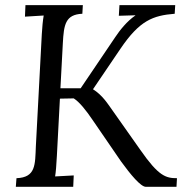

<svg xmlns="http://www.w3.org/2000/svg" viewBox="-20 -720 707 740"><path d="M655.3 -700.2H440.4L438 -659.2L501.5 -661.1V-660.2C469.2 -638.2 441.9 -603.5 424.3 -577.1L291 -379.9H212.9L222.2 -553.7C226.1 -625 231.9 -664.1 297.4 -667L299.3 -700.2H78.1L76.2 -655.8L148.4 -660.2C145 -640.1 142.6 -615.2 141.1 -587.9L118.2 -155.8C115.2 -85 118.2 -36.1 43.5 -33.2L41 0H262.2L264.2 -43.9L192.4 -40C195.3 -57.1 197.3 -83 199.2 -119.1L210.9 -339.8L264.2 -340.8C287.1 -326.2 312.5 -293.5 335.4 -259.8L446.3 -98.1C483.4 -46.9 522.5 0 542 0H660.2L662.1 -33.2C619.1 -33.2 591.3 -41 521 -142.1L416 -291C394 -321.8 375 -353 338.4 -376L444.3 -532.2C518.1 -641.1 569.3 -660.2 653.3 -667Z"/></svg>

Font: Lora Italic
Style: Regular
Weight: 400
Italic angle: -3°
Designer: Olga Karpushina, Alexei Vanyashin
Foundry: Cyreal
Version: Version 1.011;PS 001.011;hotconv 1.0.70;makeotf.lib2.5.58329